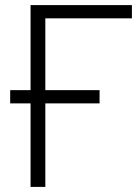

<svg xmlns="http://www.w3.org/2000/svg" viewBox="-20 -734 548 754"><path d="M498 -714V-662H158V-380H371V-328H158V0H100V-328H20V-380H100V-714Z"/></svg>

Font: BC Sans Light
Style: Regular
Weight: 300
Designer: Monotype Design Team
Foundry: Monotype Imaging Inc.
Version: Version 2.000;GOOG;noto-source:20170915:90ef993387c0